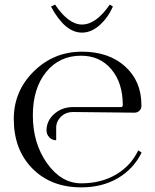

<svg xmlns="http://www.w3.org/2000/svg" viewBox="-20 -808 673 836"><path d="M202.1 -779.3 219.7 -788.1Q278.3 -701.2 336.9 -701.2Q398.4 -701.2 458 -788.1L471.7 -779.3Q449.2 -729.5 413.1 -697.8Q377 -666 336.9 -666Q262.7 -666 202.1 -779.3ZM297.9 -320.3Q267.6 -320.3 246.1 -300.8Q224.6 -279.3 224.6 -252V-197.3Q207 -197.3 194.8 -210Q182.6 -222.7 182.6 -240.2Q182.6 -282.2 216.3 -312Q250 -341.8 297.9 -341.8H506.8Q514.6 -341.8 514.6 -350.6Q514.6 -447.3 464.8 -506.3Q415 -565.4 333 -565.4Q238.3 -565.4 180.7 -494.1Q123 -422.9 123 -305.7Q123 -183.6 185.1 -96.7Q247.1 -9.8 334 -9.8Q419.9 -9.8 484.9 -47.9Q549.8 -85.9 582 -153.3L596.7 -143.6Q561.5 -72.3 493.2 -32.2Q424.8 7.8 334 7.8Q202.1 7.8 121.1 -74.2Q40 -156.2 40 -290Q40 -411.1 127 -497.1Q213.9 -583 336.9 -583Q453.1 -583 524.4 -519Q595.7 -455.1 595.7 -350.6V-345.7Q595.7 -334 586.9 -325.7Q578.1 -317.4 565.4 -317.4Z"/></svg>

Font: FoglihtenNo07
Style: Regular
Weight: 500
Designer: gluk (gluksza@wp.pl)
Foundry: gluk (gluksza@wp.pl)
Version: Version 0.871